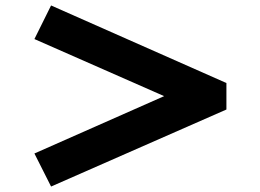

<svg xmlns="http://www.w3.org/2000/svg" viewBox="-20 -712 953 703"><path d="M809 -408 167 -692 106 -569 581 -360 106 -150 167 -29 809 -311Z"/></svg>

Font: LT Wave UI Medium
Style: Regular
Weight: 500
Designer: Daniel Lyons
Foundry: New Value
Version: Version 2.5 (Glyphs App)